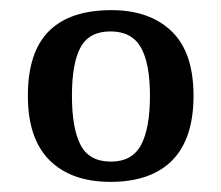

<svg xmlns="http://www.w3.org/2000/svg" viewBox="-20 -739 437 379"><path d="M198 -380Q121 -380 78 -422.5Q35 -465 35 -550Q35 -636 76.5 -677.5Q118 -719 200 -719Q275 -719 318.5 -677.5Q362 -636 362 -550Q362 -465 320 -422.5Q278 -380 198 -380ZM199 -420Q241 -420 258.5 -453Q276 -486 276 -550Q276 -614 258 -645.5Q240 -677 198 -677Q156 -677 139 -645.5Q122 -614 122 -550Q122 -486 139 -453Q156 -420 199 -420Z"/></svg>

Font: Noto Serif Myanmar
Style: Regular
Weight: 400
Designer: Ben Mitchell and the Monotype Design Team
Foundry: Monotype Imaging Inc.
Version: Version 2.106